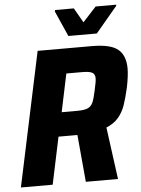

<svg xmlns="http://www.w3.org/2000/svg" viewBox="-59 -934 722 981"><g transform="rotate(-5 302.0 -444.0)"><path d="M154 -688H432Q528 -688 566 -656.5Q604 -625 604 -558Q604 -522 592 -462Q579 -406 567 -371.5Q555 -337 532 -310Q509 -283 470 -267L506 0H341L319 -242H295H222L171 0H8ZM427 -463Q437 -506 437 -523Q437 -544 422.5 -552Q408 -560 371 -560H290L249 -365H328Q364 -365 382 -372.5Q400 -380 409 -399.5Q418 -419 427 -463ZM317 -750 259 -881 261 -888H357L400 -813L469 -888H575L573 -881L463 -750Z"/></g></svg>

Font: Saira Semi Condensed
Style: Bold Italic
Weight: 700
Width: 4
Italic angle: -12°
Designer: Hector Gatti with collaboration of the Omnibus-Type team
Foundry: Omnibus-Type
Version: Version 1.001; ttfautohint (v1.8)